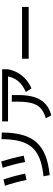

<svg xmlns="http://www.w3.org/2000/svg" viewBox="1084 -1866 832 3040"><g transform="rotate(-90 1500.0 -346.0)"><path d="M229 -73Q360 -87 458 -117Q556 -147 624.5 -197.5Q693 -248 735 -323Q777 -398 796.5 -500.5Q816 -603 817 -738L922 -733Q921 -546 884 -410.5Q847 -275 766.5 -185Q686 -95 558 -44Q430 7 248 25ZM171 -342Q152 -434 128.5 -521Q105 -608 79 -684L178 -707Q204 -634 227.5 -546.5Q251 -459 271 -364ZM455 -364Q437 -459 413.5 -549.5Q390 -640 363 -719L462 -742Q488 -663 512.5 -571.5Q537 -480 555 -386Z M1148 -37Q1207 -54 1251 -78.5Q1295 -103 1325.5 -138Q1356 -173 1374.5 -221Q1393 -269 1401.5 -333Q1410 -397 1410 -480V-575H1515V-480Q1515 -363 1496.5 -274Q1478 -185 1439 -121Q1400 -57 1339.5 -15Q1279 27 1194 50ZM1098 -635V-728H1923V-635ZM1564 -354Q1673 -400 1734 -473Q1795 -546 1813 -652L1923 -635Q1906 -548 1864.5 -476Q1823 -404 1761 -350.5Q1699 -297 1619 -264Z M2090 -308V-413H2910V-308Z"/></g></svg>

Font: M PLUS 2 Thin Medium
Style: Regular
Weight: 500
Version: Version 1.001